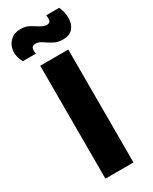

<svg xmlns="http://www.w3.org/2000/svg" viewBox="-236 -922 773 972"><g transform="rotate(-30 150.5 -435.5)"><path d="M69 0V-660H233V0ZM236 -717Q206 -717 182.5 -730Q159 -743 140.5 -756Q122 -769 103 -769Q83 -769 80 -753Q77 -737 80 -724H4Q-16 -761 -12 -794.5Q-8 -828 15 -849.5Q38 -871 74 -871Q104 -871 126 -858.5Q148 -846 166.5 -834Q185 -822 201 -822Q221 -822 223.5 -837Q226 -852 223 -866H299Q315 -830 314 -795.5Q313 -761 294 -739Q275 -717 236 -717Z"/></g></svg>

Font: Bricolage Grotesque 96pt ExtraBold ExtraBold
Style: Regular
Weight: 800
Version: Version 1.001;gftools[0.9.33.dev8+g029e19f]